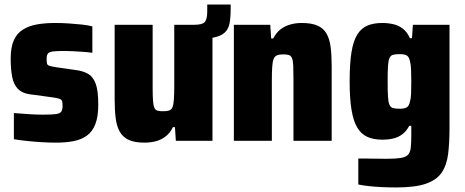

<svg xmlns="http://www.w3.org/2000/svg" viewBox="-20 -619 2042 844"><path d="M226 8Q197 8 163 6Q129 4 97 0.5Q65 -3 41 -7V-122Q58 -121 75 -119.5Q92 -118 109 -117Q126 -116 141.5 -115.5Q157 -115 169 -115Q208 -115 226 -117.5Q244 -120 249.5 -128.5Q255 -137 255 -153Q255 -167 253 -174Q251 -181 242 -184.5Q233 -188 211 -191L108 -205Q76 -210 58 -229Q40 -248 33.5 -281Q27 -314 27 -362Q27 -411 40.5 -441.5Q54 -472 80 -488.5Q106 -505 142 -511.5Q178 -518 222 -518Q251 -518 282 -516Q313 -514 340.5 -511Q368 -508 386 -503V-387Q363 -390 340 -391.5Q317 -393 298 -394Q279 -395 264 -395Q231 -395 214 -393Q197 -391 191 -384Q185 -377 185 -361Q185 -347 186.5 -340Q188 -333 196.5 -330Q205 -327 223 -324L314 -311Q345 -307 367 -294.5Q389 -282 400.5 -251.5Q412 -221 412 -159Q412 -106 399 -73Q386 -40 361.5 -22.5Q337 -5 303 1.5Q269 8 226 8Z M784 -447V-510H833Q870 -510 880.5 -522.5Q891 -535 891 -569V-599H994V-582Q994 -542 989 -516Q984 -490 967 -475Q950 -460 917 -453.5Q884 -447 829 -447ZM615 8Q572 8 546 -4Q520 -16 506.5 -40Q493 -64 488.5 -99.5Q484 -135 484 -183V-510H651V-237Q651 -199 652.5 -177.5Q654 -156 658.5 -145.5Q663 -135 672.5 -132.5Q682 -130 697 -130Q714 -130 724 -133.5Q734 -137 738.5 -148.5Q743 -160 744.5 -183.5Q746 -207 746 -246V-510H914V0H753L749 -60H740Q728 -35 709 -20Q690 -5 666.5 1.5Q643 8 615 8Z M1008 0V-510H1168L1172 -450H1181Q1194 -475 1212.5 -489.5Q1231 -504 1255 -511Q1279 -518 1306 -518Q1349 -518 1375.5 -506.5Q1402 -495 1415.5 -471Q1429 -447 1433.5 -411.5Q1438 -376 1438 -327V0H1270V-273Q1270 -311 1269 -332Q1268 -353 1263.5 -363.5Q1259 -374 1250 -377Q1241 -380 1225 -380Q1207 -380 1197 -375.5Q1187 -371 1182.5 -359Q1178 -347 1176.5 -324Q1175 -301 1175 -264V0Z M1721 205Q1690 205 1658.5 203.5Q1627 202 1600.5 199Q1574 196 1555 192V78Q1574 78 1594 78Q1614 78 1635 78.5Q1656 79 1678 79Q1718 79 1740.5 75.5Q1763 72 1773 62Q1783 52 1785.5 31.5Q1788 11 1788 -24V-66H1779Q1767 -43 1749.5 -29.5Q1732 -16 1710 -10.5Q1688 -5 1661 -5Q1622 -5 1594.5 -17.5Q1567 -30 1550 -59Q1533 -88 1525 -137.5Q1517 -187 1517 -262Q1517 -339 1525 -389Q1533 -439 1550.5 -467Q1568 -495 1595 -506.5Q1622 -518 1661 -518Q1686 -518 1709.5 -512.5Q1733 -507 1751.5 -492.5Q1770 -478 1782 -451H1791L1795 -510H1956V-58Q1956 8 1950 57Q1944 106 1922 139Q1900 172 1852.5 188.5Q1805 205 1721 205ZM1737 -141Q1758 -141 1768 -147Q1778 -153 1782 -172Q1786 -184 1787 -206Q1788 -228 1788 -261Q1788 -291 1787 -313Q1786 -335 1783 -346Q1779 -368 1769 -374.5Q1759 -381 1737 -381Q1718 -381 1707.5 -378Q1697 -375 1692 -363.5Q1687 -352 1685.5 -328Q1684 -304 1684 -261Q1684 -218 1685.5 -194Q1687 -170 1692 -158.5Q1697 -147 1707.5 -144Q1718 -141 1737 -141Z"/></svg>

Font: Saira SemiCondensed ExtraBold
Style: Regular
Weight: 800
Width: 4
Designer: Hector Gatti with collaboration of the Omnibus-Type team
Foundry: Omnibus-Type
Version: Version 1.101